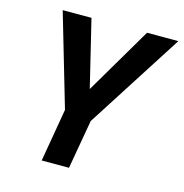

<svg xmlns="http://www.w3.org/2000/svg" viewBox="-105 -808 867 906"><g transform="rotate(15 328.0 -355.5)"><path d="M310.5 -384.3 502.9 -710.9H655.8L354 -239.7L312 0H178.7L223.1 -258.8L90.8 -710.9H231.4Z"/></g></svg>

Font: Roboto Mono
Style: Bold Italic
Weight: 700
Designer: Google
Version: Version 2.000985; 2015; ttfautohint (v1.3)